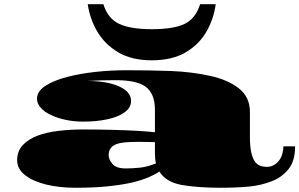

<svg xmlns="http://www.w3.org/2000/svg" viewBox="-20 -865 1414 907"><path d="M336.4 22Q259.8 22 197.3 6.6Q134.8 -8.8 97.9 -38.1Q61 -67.4 61 -107.9Q61 -150.9 87.4 -179.2Q113.8 -207.5 157.2 -224.1Q200.7 -240.2 256.6 -246.8Q312.5 -253.4 371.6 -253.4Q442.4 -253.4 507.8 -251.7Q573.2 -250 626.2 -247.1Q679.2 -244.1 711.9 -240.2V-346.2Q711.9 -423.3 667.5 -455.6Q645 -471.7 609.6 -479Q574.2 -486.3 526.4 -486.3Q455.1 -486.3 392.6 -482.4Q485.8 -482.4 542.5 -456.8Q599.1 -431.2 599.1 -388.7Q599.1 -356.4 568.8 -334.5Q538.6 -312.5 487.3 -301.5Q436 -290.5 373 -290.5Q329.6 -290.5 290.3 -298.8Q251 -307.1 220.7 -321.8Q190.4 -335.9 172.6 -355.7Q154.8 -375.5 154.8 -398.4Q154.8 -434.1 195.3 -460Q235.8 -485.8 298.8 -502Q359.9 -517.6 431.4 -525.4Q502.9 -533.2 579.6 -533.2Q682.1 -533.2 782 -529.8Q881.8 -526.4 971.7 -506.8Q1055.2 -488.8 1107.9 -448Q1160.6 -407.2 1160.6 -335.9V-219.2Q1160.6 -173.8 1166.7 -146Q1172.9 -118.2 1183.6 -102.5Q1194.3 -87.4 1209 -82Q1223.6 -76.7 1240.2 -76.7Q1271 -76.7 1293.9 -101.6Q1316.9 -126.5 1318.8 -173.8H1374Q1374 -103.5 1342.3 -65.4Q1310.5 -27.3 1267.6 -10.3Q1215.8 10.7 1155 16.4Q1094.2 22 1024.9 22Q914.1 22 839.1 8.8Q764.2 -4.4 732.9 -54.7Q712.4 -40.5 680.9 -27.1Q649.4 -13.7 602.5 -2.4Q555.2 8.3 489.7 15.1Q424.3 22 336.4 22ZM574.2 -69.3Q602.5 -69.3 638.9 -72.8Q675.3 -76.2 716.8 -93.3Q711.9 -112.3 711.9 -141.1V-193.4Q690.9 -194.3 669.4 -194.6Q647.9 -194.8 627.9 -194.8Q594.7 -194.8 569.6 -192.4Q544.4 -189.9 527.3 -183.1Q493.2 -168.5 493.2 -131.8Q493.2 -112.3 511 -90.8Q528.8 -69.3 574.2 -69.3ZM696.8 -580.1Q603 -580.1 539.3 -617.4Q475.6 -654.8 439.9 -715.3Q404.3 -775.9 394.5 -845.2H468.3Q489.3 -777.3 543 -752.2Q596.7 -727.1 696.8 -727.1Q800.3 -727.1 852.3 -752.2Q904.3 -777.3 925.3 -845.2H999Q989.7 -775.4 954.8 -714.8Q919.9 -654.3 856.2 -617.2Q792.5 -580.1 696.8 -580.1Z"/></svg>

Font: Asset
Style: Regular
Weight: 400
Version: Version 1.003; ttfautohint (v1.8.4.7-5d5b)